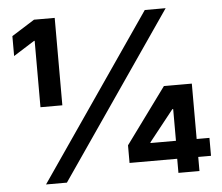

<svg xmlns="http://www.w3.org/2000/svg" viewBox="-51 -764 951 822"><g transform="rotate(-5 424.5 -353.5)"><path d="M600.3 -707.2H690L203.8 0H114.1ZM119.2 -616.8H116.5L25.9 -559.6V-645.2L124.3 -707.2H213.2V-331.5H119.2ZM478.3 -136.3 653.5 -375.7H718.3V-274H680.9L575.1 -140.7V-137.7H828.4V-60.6H478.3ZM683.1 -83.3 684.5 -117.5V-375.7H773.5V0H683.1Z"/></g></svg>

Font: Pretendard Variable
Style: Regular
Weight: 400
Designer: Base glyphs from Inter by Rasmus Andersson; Hangul glyphs from Noto Sans CJK(Source Han Sans) by Jang Soo-young and Kang
Foundry: Kil Hyung-jin
Version: Version 1.100;FEAKit 1.0